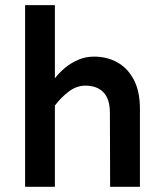

<svg xmlns="http://www.w3.org/2000/svg" viewBox="-20 -723 628 743"><path d="M406.2 0 405.3 -286.1Q405.3 -339.8 380.4 -365.7Q355.5 -391.6 310.5 -391.6Q276.4 -391.6 246.1 -368.7Q215.8 -345.7 192.4 -314.5V-419.9Q208 -440.4 230.5 -459.5Q252.9 -478.5 281.7 -491.2Q310.5 -503.9 343.8 -503.9Q394.5 -503.9 434.6 -481.4Q474.6 -459 498 -414.1Q521.5 -369.1 521.5 -301.8V0ZM77.1 0V-703.1H192.4V0Z"/></svg>

Font: Sen SemiBold
Style: Regular
Weight: 600
Designer: Kosal Sen, Philatype
Foundry: Philatype
Version: Version 2.000;gftools[0.9.31]